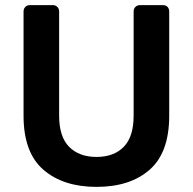

<svg xmlns="http://www.w3.org/2000/svg" viewBox="-20 -720 753 750"><path d="M357 10Q227 10 149.5 -57Q72 -124 72 -268V-675Q72 -686 79 -693Q86 -700 96 -700H187Q197 -700 204 -693Q211 -686 211 -675V-268Q211 -186 250 -146.5Q289 -107 357 -107Q425 -107 463.5 -146.5Q502 -186 502 -268V-675Q502 -686 509 -693Q516 -700 527 -700H617Q628 -700 634.5 -693Q641 -686 641 -675V-268Q641 -124 564.5 -57Q488 10 357 10Z"/></svg>

Font: Rubik Medium
Style: Regular
Weight: 500
Designer: Hubert and Fischer
Foundry: Hubert and Fischer
Version: Version 2.300; ttfautohint (v1.8.4.7-5d5b);gftools[0.9.30]